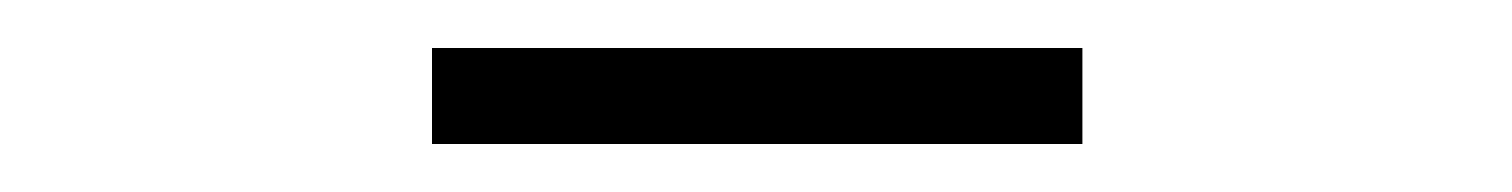

<svg xmlns="http://www.w3.org/2000/svg" viewBox="-20 -729 630 80"><path d="M160 -669V-709H431V-669Z"/></svg>

Font: Noto Sans TC Thin ExtraLight
Style: Regular
Weight: 250
Version: Version 2.004-H2;hotconv 1.0.118;makeotfexe 2.5.65603